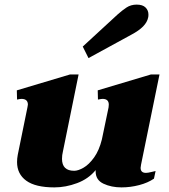

<svg xmlns="http://www.w3.org/2000/svg" viewBox="-20 -803 733 833"><path d="M364 -551 339 -601 490 -740Q510 -758 529 -770.5Q548 -783 573 -783Q599 -783 611.5 -770.5Q624 -758 624 -740Q624 -732 623 -728Q619 -707 601 -688.5Q583 -670 549 -652ZM613 -53Q622 -53 635.5 -56.5Q649 -60 655 -61L648 -28Q622 -10 584 0Q546 10 507 10Q463 10 429 -6Q395 -22 395 -59V-65Q364 -27 314.5 -8.5Q265 10 216 10Q134 10 94 -19Q54 -48 54 -100Q54 -115 57 -131L99 -337L101 -349Q101 -374 73 -374Q68 -374 54 -371L53 -411L284 -480H321L253 -146Q249 -130 249 -114Q249 -62 302 -62Q319 -62 342.5 -75.5Q366 -89 388 -119.5Q410 -150 422 -198L451 -337Q452 -342 452 -349Q452 -374 425 -374Q420 -374 405 -371L404 -411L635 -480H672L592 -89Q590 -79 590 -75Q590 -53 613 -53Z"/></svg>

Font: Taviraj Black
Style: Italic
Weight: 900
Italic angle: -12°
Designer: Katatrad Team
Foundry: CadsonDemak
Version: Version 1.001